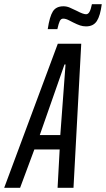

<svg xmlns="http://www.w3.org/2000/svg" viewBox="-61 -897 506 917"><path d="M-41 0 215 -688H327L290 0H214L224 -183H103L35 0ZM129 -252H227L252 -589H247ZM242 -867Q257 -867 271.5 -861Q286 -855 306 -845Q336 -829 350 -829Q360 -829 366.5 -840.5Q373 -852 378 -877H425Q418 -822 401.5 -796.5Q385 -771 350 -771Q335 -771 321.5 -775.5Q308 -780 288 -790Q284 -792 268.5 -800Q253 -808 241 -808Q230 -808 224.5 -796.5Q219 -785 213 -758H167Q176 -818 191.5 -842.5Q207 -867 242 -867Z"/></svg>

Font: Saira Ultra Condensed Medium
Style: Italic
Weight: 500
Width: 1
Italic angle: -12°
Designer: Hector Gatti with collaboration of the Omnibus-Type team
Foundry: Omnibus-Type
Version: Version 1.001; ttfautohint (v1.8)